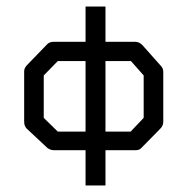

<svg xmlns="http://www.w3.org/2000/svg" viewBox="-20 -617 580 588"><path d="M64 -419 125 -482Q132 -489 145 -489H242V-597H303V-489H394Q406 -489 416 -479L472 -416Q480 -408 480 -397V-244Q480 -232 471 -223L413 -164Q407 -157 395.5 -157H392H303V-49H242V-157H145Q134.5 -157 125 -164L63 -222Q54 -230 54 -244V-399Q54 -409 64 -419ZM114 -386V-256L157 -214H242V-430H157ZM303 -214H380L420 -256V-386L381 -430H303Z"/></svg>

Font: IBM 3270
Style: Regular
Weight: 400
Monospace: yes
Version: Version 2.3.1